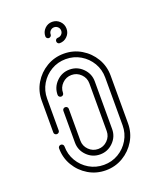

<svg xmlns="http://www.w3.org/2000/svg" viewBox="-163 -1006 910 1104"><g transform="rotate(-20 291.5 -454.0)"><path d="M291.5 0.5Q233.4 0.5 185.5 -28.1Q137.7 -56.6 109.1 -104.5Q80.6 -152.3 80.6 -210.4Q80.6 -217.3 85.4 -221.9Q90.3 -226.6 97.2 -226.6Q104 -226.6 108.9 -221.9Q113.8 -217.3 113.8 -210.4Q113.8 -161.6 137.7 -121.1Q161.6 -80.6 202.1 -56.6Q242.7 -32.7 291.5 -32.7Q340.3 -32.7 380.9 -56.6Q421.4 -80.6 445.3 -121.1Q469.2 -161.6 469.2 -210.4V-502Q469.2 -551.3 445.3 -591.6Q421.4 -631.8 380.9 -655.8Q340.3 -679.7 291.5 -679.7Q242.7 -679.7 202.1 -655.8Q161.6 -631.8 137.7 -591.6Q113.8 -551.3 113.8 -502V-307.6Q113.8 -300.8 108.9 -296.1Q104 -291.5 97.2 -291.5Q90.3 -291.5 85.4 -296.1Q80.6 -300.8 80.6 -307.6V-502Q80.6 -560.1 109.1 -607.9Q137.7 -655.8 185.5 -684.3Q233.4 -712.9 291.5 -712.9Q349.6 -712.9 397.5 -684.3Q445.3 -655.8 473.9 -607.9Q502.4 -560.1 502.4 -502V-210.4Q502.4 -152.3 473.9 -104.5Q445.3 -56.6 397.5 -28.1Q349.6 0.5 291.5 0.5ZM291.5 -96.7Q244.6 -96.7 211.2 -130.1Q177.7 -163.6 177.7 -210.4V-404.8Q177.7 -411.6 182.6 -416.3Q187.5 -420.9 194.3 -420.9Q201.2 -420.9 206.1 -416.3Q210.9 -411.6 210.9 -404.8V-210.4Q210.9 -177.2 234.6 -153.6Q258.3 -129.9 291.5 -129.9Q324.7 -129.9 348.4 -153.6Q372.1 -177.2 372.1 -210.4V-502Q372.1 -535.2 348.4 -558.8Q324.7 -582.5 291.5 -582.5Q258.3 -582.5 234.6 -558.8Q210.9 -535.2 210.9 -502Q210.9 -495.1 206.1 -490.5Q201.2 -485.8 194.3 -485.8Q187.5 -485.8 182.6 -490.5Q177.7 -495.1 177.7 -502Q177.7 -548.8 211.2 -582.3Q244.6 -615.7 291.5 -615.7Q338.4 -615.7 371.8 -582.3Q405.3 -548.8 405.3 -502V-210.4Q405.3 -163.6 371.8 -130.1Q338.4 -96.7 291.5 -96.7ZM291.5 -907.7Q318.4 -907.7 337.4 -888.7Q356.4 -869.6 356.4 -842.3Q356.4 -815.4 337.4 -796.4Q318.4 -777.3 291.5 -777.3Q284.7 -777.3 280 -782.2Q275.4 -787.1 275.4 -793.9Q275.4 -800.8 280 -805.7Q284.7 -810.5 291.5 -810.5Q304.7 -810.5 314.2 -819.8Q323.7 -829.1 323.7 -842.3Q323.7 -856 314.2 -865.2Q304.7 -874.5 291.5 -874.5Q278.3 -874.5 268.8 -865.2Q259.3 -856 259.3 -842.3Q259.3 -835.9 254.4 -831.1Q249.5 -826.2 242.7 -826.2Q236.3 -826.2 231.4 -831.1Q226.6 -835.9 226.6 -842.3Q226.6 -869.6 245.6 -888.7Q264.6 -907.7 291.5 -907.7Z"/></g></svg>

Font: Neon Sans
Style: Regular
Weight: 400
Designer: GGBot
Version: 0.80